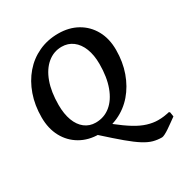

<svg xmlns="http://www.w3.org/2000/svg" viewBox="-196 -806 1136 1184"><g transform="rotate(-30 371.5 -214.5)"><path d="M396 -18 395 -1Q448 41 492 68Q536 95 575.5 107Q615 119 650 119Q673 119 691.5 116.5Q710 114 721 111.5Q732 109 732 109L738 114L743 146Q743 146 732.5 153.5Q722 161 706 172.5Q690 184 672.5 196Q655 208 640 215.5Q625 223 618 223Q586 223 556.5 215Q527 207 491 184.5Q455 162 405.5 120.5Q356 79 282 12ZM310 -60Q370 -60 415 -96.5Q460 -133 485 -201Q510 -269 510 -362Q510 -426 491.5 -473Q473 -520 439 -545.5Q405 -571 360 -571Q303 -571 258.5 -534Q214 -497 189.5 -429.5Q165 -362 165 -269Q165 -205 182.5 -158Q200 -111 233 -85.5Q266 -60 310 -60ZM292 12Q217 12 159 -21.5Q101 -55 68.5 -115Q36 -175 36 -255Q36 -341 61.5 -413.5Q87 -486 133 -539.5Q179 -593 242.5 -622.5Q306 -652 382 -652Q459 -652 517.5 -619Q576 -586 609 -526.5Q642 -467 642 -387Q642 -301 616 -228Q590 -155 543.5 -101Q497 -47 433 -17.5Q369 12 292 12Z"/></g></svg>

Font: Alegreya SemiBold
Style: Italic
Weight: 600
Italic angle: -7°
Designer: Juan Pablo del Peral
Foundry: Huerta Tipografica
Version: Version 2.009